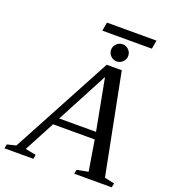

<svg xmlns="http://www.w3.org/2000/svg" viewBox="-213 -1004 985 1117"><g transform="rotate(20 279.5 -445.5)"><path d="M128.9 -25.9 124 0H-54.7L-49.8 -25.9L4.9 -39.1L337.9 -660.2H431.2L553.2 -39.1L614.3 -25.9L608.9 0H377L382.3 -25.9L452.1 -39.1L420.9 -228H163.1L63 -39.1ZM353 -589.8 185.1 -272H413.1ZM246.1 -837.9 255.4 -891.1H562L552.7 -837.9ZM438 -751Q438 -729.5 422.4 -713.9Q406.7 -698.2 384.8 -698.2Q363.3 -698.2 347.7 -713.9Q332 -729.5 332 -751Q332 -772.9 347.7 -788.6Q363.3 -804.2 384.8 -804.2Q406.7 -804.2 422.4 -788.6Q438 -772.9 438 -751Z"/></g></svg>

Font: Tinos
Style: Italic
Weight: 400
Italic angle: -16.333°
Designer: Steve Matteson
Foundry: Monotype Imaging Inc.
Version: Version 1.32